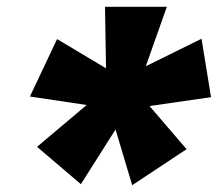

<svg xmlns="http://www.w3.org/2000/svg" viewBox="-20 -720 641 565"><path d="M218 -178 320 -339 369 -175 529 -281 420 -408 601 -434 573 -606 409 -525 471 -700H289L292 -519L148 -605L68 -436L235 -411L89 -288Z"/></svg>

Font: Jost* Black
Style: Italic
Weight: 900
Italic angle: -10°
Version: Version 3.7